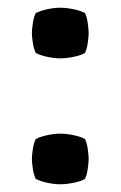

<svg xmlns="http://www.w3.org/2000/svg" viewBox="-20 -468 312 497"><path d="M62.5 -56.5Q62.5 -65.5 65 -82Q67.5 -98.5 72.5 -108Q83.5 -114 101.8 -118Q120 -122 136 -122Q152 -122 171 -118Q190 -114 200 -108Q205 -98.5 207.2 -82Q209.5 -65.5 209.5 -56.5Q209.5 -47.5 207.2 -31.2Q205 -15 200 -5Q190.5 1 171.2 5Q152 9 136 9Q120 9 101.8 5Q83.5 1 72.5 -5Q67.5 -15 65 -31.2Q62.5 -47.5 62.5 -56.5ZM62.5 -382.5Q62.5 -391.5 65 -408Q67.5 -424.5 72.5 -434Q83.5 -440 101.8 -444Q120 -448 136 -448Q152 -448 171 -444Q190 -440 200 -434Q205 -424.5 207.2 -408Q209.5 -391.5 209.5 -382.5Q209.5 -373.5 207.2 -357.2Q205 -341 200 -331Q190.5 -325 171.2 -321Q152 -317 136 -317Q120 -317 101.8 -321Q83.5 -325 72.5 -331Q67.5 -341 65 -357.2Q62.5 -373.5 62.5 -382.5Z"/></svg>

Font: Signika Negative Medium
Style: Regular
Weight: 500
Designer: Anna Giedry
Foundry: Anna Giedry
Version: Version 2.001